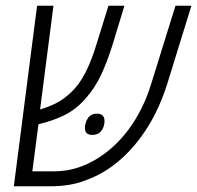

<svg xmlns="http://www.w3.org/2000/svg" viewBox="-20 -650 688 670"><path d="M28.3 0 109.4 -629.9H166.5L116.7 -243.2L101.6 -266.1Q104.5 -265.1 107.4 -264.9Q110.4 -264.6 112.3 -265.6Q150.9 -276.9 177 -290.5Q203.1 -304.2 226.1 -326.2Q256.3 -353.5 278.1 -396.5Q299.8 -439.5 316.4 -494.6L358.4 -629.9H414.1L372.6 -493.2Q353 -431.2 331.8 -386.7Q310.5 -342.3 280.3 -308.1Q249 -271 208 -249.8Q167 -228.5 109.4 -215.3Q106.9 -214.4 104 -214.1Q101.1 -213.9 98.1 -213.9Q95.2 -213.9 91.8 -213.9L117.7 -243.2L92.8 -52.2H170.4Q242.2 -52.2 309.6 -90.8Q377 -129.4 427.7 -196.8Q453.6 -231.4 473.9 -272.2Q494.1 -313 507.8 -357.9L592.3 -629.9H647.9L563.5 -356.9Q550.8 -316.9 533.9 -279.1Q517.1 -241.2 495.8 -207.3Q474.6 -173.3 449.7 -143.6Q414.1 -101.1 371.3 -69.8Q328.6 -38.6 278.3 -20.5Q250.5 -9.8 220.2 -4.9Q189.9 0 158.7 0ZM302.2 -179.2Q289.6 -179.2 283 -185.1Q276.4 -190.9 276.4 -202.6Q276.4 -222.7 287.1 -238Q297.9 -253.4 317.9 -253.4Q331.1 -253.4 337.9 -247.1Q344.7 -240.7 344.7 -228.5Q344.7 -208 333.7 -193.6Q322.8 -179.2 302.2 -179.2Z"/></svg>

Font: Open Sans SemiCondensed Light
Style: Italic
Weight: 300
Width: 4
Italic angle: -12°
Designer: Monotype Design Team
Foundry: Monotype Imaging Inc.
Version: Version 3.000